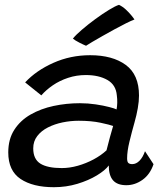

<svg xmlns="http://www.w3.org/2000/svg" viewBox="-20 -758 688 788"><path d="M201.1 10.3Q114.9 10.3 64.4 -23.5Q13.9 -57.4 13.9 -132.5Q13.9 -186.8 38.7 -225.3Q63.4 -263.8 105.5 -287.9Q147.6 -312 200.1 -323.2Q252.6 -334.4 308.1 -334.4Q341.2 -334.4 373.1 -329.6Q404.9 -324.8 428.2 -318.7Q451.5 -312.7 458.4 -308.9Q460.9 -321.9 461.2 -336.4Q461.6 -351 459.5 -366.5Q455.9 -409.7 420.8 -429.8Q385.6 -450 332.3 -450Q293.9 -450 259.3 -438.5Q224.8 -427.1 196.9 -408Q169.1 -388.9 149.5 -366.6L83.2 -419.8Q128.6 -468.6 199 -500Q269.3 -531.4 349.9 -531.4Q441.8 -531.4 496.2 -491.5Q550.5 -451.6 550.5 -366.1Q550.5 -342.1 545.5 -313.8Q540.6 -285.5 532.2 -256.1Q520.9 -216.2 511.3 -176.6Q501.7 -137 501.7 -108.2Q501.7 -93.4 507.1 -88.9Q512.6 -84.4 522.6 -84.4Q538.8 -84.4 552.5 -98.3Q566.2 -112.1 575.1 -137.4L610.1 -84.1Q595.9 -42 564.9 -20Q534 2.1 498.4 2.1Q461.4 2.1 443.9 -18Q426.4 -38.1 426.4 -78.9Q411.7 -58.8 377.5 -38.1Q343.3 -17.4 297.5 -3.5Q251.8 10.3 201.1 10.3ZM233.4 -68.2Q265.8 -68.2 299.6 -77.8Q333.4 -87.4 364.1 -103.8Q394.8 -120.3 417.1 -140.9Q424.9 -171.8 431.4 -195.8Q437.8 -219.9 444.3 -241Q431.3 -245.9 392.8 -254.2Q354.4 -262.4 303 -262.4Q270 -262.4 237.1 -255.7Q204.1 -248.9 176.7 -235Q149.3 -221.1 132.9 -199.6Q116.4 -178.2 116.4 -149.1Q116.4 -104.9 145.6 -86.5Q174.7 -68.2 233.4 -68.2ZM468.4 -738.1Q483.6 -730.8 496.3 -719Q509 -707.2 518.4 -695.8Q527.8 -684.5 531.8 -678Q518.7 -673.1 497 -662.3Q475.3 -651.6 450.2 -637.8Q425 -623.9 401 -610.4Q376.9 -596.9 358.7 -586Q340.4 -575.2 333.1 -570.2Q329.8 -571.6 322.2 -575Q314.6 -578.4 306 -582.9Q297.4 -587.3 289.9 -591.9Q282.4 -596.5 279.1 -599.6Q291.1 -614.6 316.3 -636.2Q341.4 -657.8 371 -679.5Q400.6 -701.2 427.1 -717.4Q453.6 -733.6 468.4 -738.1Z"/></svg>

Font: Grandstander Thin
Style: Italic
Weight: 100
Italic angle: -15°
Designer: Tyler Finck
Foundry: Etcetera Type Co
Version: Version 1.200